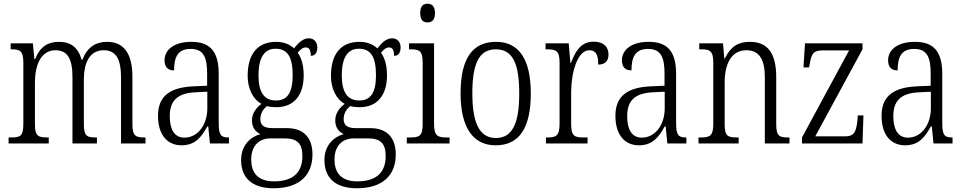

<svg xmlns="http://www.w3.org/2000/svg" viewBox="-20 -768 5159 1028"><path d="M26 0H241V-32H236C185 -32 167 -38 167 -103V-326C167 -417 198 -499 277 -499C343 -499 368 -450 368 -355V0H499V-32H494C445 -32 429 -39 429 -105V-341C429 -426 456 -499 536 -499C603 -499 628 -447 628 -355V0H759V-32H756C706 -32 689 -39 689 -104V-356C689 -484 641 -544 554 -544C493 -544 447 -516 421 -448H417C399 -514 358 -544 297 -544C237 -544 195 -519 168 -452H164L156 -536H37V-504H41C88 -504 105 -496 105 -430V-106C105 -39 89 -32 39 -32H26Z M952 10C1027 10 1059 -36 1090 -91H1095L1104 0H1206V-32H1203C1163 -32 1151 -45 1151 -110V-372C1151 -495 1103 -544 1004 -544C914 -544 861 -503 861 -445C861 -409 879 -391 912 -391C912 -464 933 -506 1001 -506C1072 -506 1089 -458 1089 -372V-309L1020 -306C889 -301 826 -253 826 -148C826 -41 880 10 952 10ZM967 -31C913 -31 889 -77 889 -145C889 -225 925 -270 1030 -274L1090 -277V-188C1090 -101 1040 -31 967 -31Z M1445 240C1584 240 1653 169 1653 59C1653 -22 1614 -82 1516 -82H1439C1397 -82 1374 -95 1374 -130C1374 -163 1391 -185 1409 -200C1420 -196 1445 -194 1459 -194C1557 -194 1606 -262 1606 -364C1606 -424 1592 -460 1574 -486C1590 -505 1602 -514 1618 -514C1637 -514 1644 -497 1644 -469C1668 -469 1679 -488 1679 -514C1679 -540 1664 -563 1633 -563C1597 -563 1571 -529 1554 -509C1534 -529 1500 -544 1459 -544C1359 -544 1306 -479 1306 -361C1306 -295 1334 -236 1380 -212C1352 -191 1329 -162 1329 -123C1329 -82 1351 -61 1374 -50C1324 -36 1271 7 1271 89C1271 182 1327 240 1445 240ZM1457 -230C1395 -230 1364 -274 1364 -364C1364 -462 1397 -507 1455 -507C1518 -507 1547 -466 1547 -365C1547 -272 1519 -230 1457 -230ZM1447 203C1355 203 1325 151 1325 86C1325 8 1372 -27 1427 -27H1505C1571 -27 1599 0 1599 68C1599 146 1559 203 1447 203Z M1891 240C2030 240 2099 169 2099 59C2099 -22 2060 -82 1962 -82H1885C1843 -82 1820 -95 1820 -130C1820 -163 1837 -185 1855 -200C1866 -196 1891 -194 1905 -194C2003 -194 2052 -262 2052 -364C2052 -424 2038 -460 2020 -486C2036 -505 2048 -514 2064 -514C2083 -514 2090 -497 2090 -469C2114 -469 2125 -488 2125 -514C2125 -540 2110 -563 2079 -563C2043 -563 2017 -529 2000 -509C1980 -529 1946 -544 1905 -544C1805 -544 1752 -479 1752 -361C1752 -295 1780 -236 1826 -212C1798 -191 1775 -162 1775 -123C1775 -82 1797 -61 1820 -50C1770 -36 1717 7 1717 89C1717 182 1773 240 1891 240ZM1903 -230C1841 -230 1810 -274 1810 -364C1810 -462 1843 -507 1901 -507C1964 -507 1993 -466 1993 -365C1993 -272 1965 -230 1903 -230ZM1893 203C1801 203 1771 151 1771 86C1771 8 1818 -27 1873 -27H1951C2017 -27 2045 0 2045 68C2045 146 2005 203 1893 203Z M2269 -648C2291 -648 2309 -660 2309 -698C2309 -736 2291 -748 2269 -748C2246 -748 2230 -736 2230 -698C2230 -660 2246 -648 2269 -648ZM2158 0H2387V-32H2373C2322 -32 2304 -40 2304 -106V-536H2170V-504H2178C2226 -504 2243 -496 2243 -431V-103C2243 -39 2225 -32 2174 -32H2158Z M2634 10C2757 10 2822 -78 2822 -268C2822 -454 2756 -544 2636 -544C2509 -544 2446 -454 2446 -268C2446 -79 2517 10 2634 10ZM2635 -29C2546 -29 2509 -112 2509 -268C2509 -425 2543 -504 2635 -504C2726 -504 2760 -426 2760 -268C2760 -114 2727 -29 2635 -29Z M2903 0H3126V-32H3106C3057 -32 3038 -38 3038 -103V-275C3038 -374 3070 -499 3135 -499C3173 -499 3183 -471 3183 -422C3222 -422 3238 -444 3238 -476C3238 -517 3212 -545 3158 -545C3088 -545 3059 -489 3037 -431H3034L3025 -536H2901V-504H2906C2957 -504 2976 -497 2976 -433V-106C2976 -39 2957 -32 2908 -32H2903Z M3401 10C3476 10 3508 -36 3539 -91H3544L3553 0H3655V-32H3652C3612 -32 3600 -45 3600 -110V-372C3600 -495 3552 -544 3453 -544C3363 -544 3310 -503 3310 -445C3310 -409 3328 -391 3361 -391C3361 -464 3382 -506 3450 -506C3521 -506 3538 -458 3538 -372V-309L3469 -306C3338 -301 3275 -253 3275 -148C3275 -41 3329 10 3401 10ZM3416 -31C3362 -31 3338 -77 3338 -145C3338 -225 3374 -270 3479 -274L3539 -277V-188C3539 -101 3489 -31 3416 -31Z M3720 0H3935V-32H3928C3878 -32 3860 -38 3860 -102V-326C3860 -427 3896 -499 3977 -499C4049 -499 4075 -443 4075 -355V0H4207V-32H4201C4152 -32 4136 -39 4136 -105V-355C4136 -486 4088 -544 3995 -544C3932 -544 3892 -519 3861 -455H3858L3851 -536H3724V-504H3732C3780 -504 3799 -497 3799 -433V-105C3799 -39 3780 -32 3730 -32H3720Z M4274 0H4598L4603 -150H4573L4570 -116C4563 -62 4553 -38 4506 -38H4345L4598 -504V-536H4290L4282 -407H4312L4315 -423C4324 -476 4332 -498 4382 -498H4526L4274 -32Z M4826 10C4901 10 4933 -36 4964 -91H4969L4978 0H5080V-32H5077C5037 -32 5025 -45 5025 -110V-372C5025 -495 4977 -544 4878 -544C4788 -544 4735 -503 4735 -445C4735 -409 4753 -391 4786 -391C4786 -464 4807 -506 4875 -506C4946 -506 4963 -458 4963 -372V-309L4894 -306C4763 -301 4700 -253 4700 -148C4700 -41 4754 10 4826 10ZM4841 -31C4787 -31 4763 -77 4763 -145C4763 -225 4799 -270 4904 -274L4964 -277V-188C4964 -101 4914 -31 4841 -31Z"/></svg>

Font: Noto Serif Sinhala Condensed Light
Style: Regular
Weight: 300
Width: 3
Designer: Jelle Bosma - Monotype Design Team
Foundry: Monotype Imaging Inc.
Version: Version 2.007